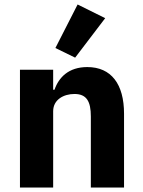

<svg xmlns="http://www.w3.org/2000/svg" viewBox="-20 -836 636 856"><path d="M315 -579 449 -755 326 -816 227 -622ZM69 0H217V-340C217 -392 264 -417 312 -417C366 -417 385 -384 385 -317V0H533V-329C533 -461 476 -537 369 -537C286 -537 242 -491 223 -436H217V-525H69Z"/></svg>

Font: Braiins Sans
Style: Bold
Weight: 700
Designer: Mike Abbink, Paul van der Laan, Pieter van Rosmalen, Jiri Chlebus, Lubos Buracinsky
Foundry: Bold Monday, Sudetype
Version: Version 1.000;hotconv 1.0.109;makeotfexe 2.5.65596